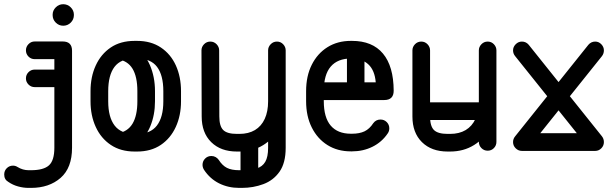

<svg xmlns="http://www.w3.org/2000/svg" viewBox="-62 -715 2916 912"><path d="M103 -434Q85.5 -434 73.4 -446.2Q61.2 -458.5 61.2 -476Q61.2 -492.8 73.4 -505.4Q85.5 -518 103 -518H236Q280.2 -518 280.2 -473.8V-13Q280.2 82.5 225.8 130Q171.2 177.5 85.5 177.5H73.5Q49.2 177.5 24.1 170.6Q-1 163.8 -22.5 149Q-42 137.8 -42 113.8Q-42 96.2 -29.9 84Q-17.8 71.8 -0.2 71.8Q11.2 71.8 21.2 78.2Q46.2 93.5 73.5 93.5H85.5Q145.2 93.5 170.8 70.2Q196.2 47 196.2 -13V-434ZM103 -301.2Q85.5 -301.2 73.4 -313.5Q61.2 -325.8 61.2 -342.5Q61.2 -360 73.4 -372.2Q85.5 -384.5 103 -384.5H238.2Q255.8 -384.5 268 -372.2Q280.2 -360 280.2 -342.5Q280.2 -325.8 268 -313.5Q255.8 -301.2 238.2 -301.2ZM188 -645Q188 -665.2 202.9 -680.1Q217.8 -695 238.2 -695Q259.2 -695 274.1 -680.1Q289 -665.2 289 -645V-643.5Q289 -622.5 274.1 -607.6Q259.2 -592.8 238.2 -592.8Q217.8 -592.8 202.9 -607.6Q188 -622.5 188 -643.5Z M368 -281.8Q368 -350 392.8 -404Q417.5 -458 464 -489.4Q510.5 -520.8 577.5 -520.8H589.2Q655.2 -520.8 702.1 -489.4Q749 -458 773.4 -404Q797.8 -350 797.8 -281.8V-233.8Q797.8 -166.2 773 -112.1Q748.2 -58 701.8 -26.6Q655.2 4.8 589.2 4.8H577.5Q511.2 4.8 464.4 -26.6Q417.5 -58 392.8 -112.1Q368 -166.2 368 -233.8ZM452 -281.8V-233.8Q452 -158.5 482.4 -118.8Q512.8 -79 577.5 -79H589.2Q653 -79 683.4 -118.8Q713.8 -158.5 713.8 -233.8V-281.8Q713.8 -357.8 683.9 -397.4Q654 -437 589.2 -437H577.5Q511.8 -437 481.9 -397.4Q452 -357.8 452 -281.8ZM495.8 -433.8 578.8 -489Q625.5 -461.8 649.9 -406Q674.2 -350.2 674.2 -281.8V-233.8Q674.2 -169.2 652.2 -115.8Q630.2 -62.2 587.5 -32.5L496.5 -81.5Q544.5 -89.2 567.5 -127.6Q590.5 -166 590.5 -233.8V-281.8Q590.5 -350.8 567.4 -388.8Q544.2 -426.8 495.8 -433.8Z M907 91.5Q900 80 900 68Q900 50.8 912.1 38.4Q924.2 26 942 26Q953.2 26 962.4 31.2Q971.5 36.5 977 44.5Q994 71.2 1016 82.4Q1038 93.5 1074 93.5H1086.8Q1129 93.5 1156.8 85.1Q1184.5 76.8 1198 53.6Q1211.5 30.5 1211.5 -13V-475.8Q1211.5 -492.2 1223.8 -504.9Q1236 -517.5 1253.5 -517.5Q1271 -517.5 1283 -504.9Q1295 -492.2 1295 -475.8V-13Q1295 59 1265.9 100.4Q1236.8 141.8 1189 159.6Q1141.2 177.5 1086.8 177.5H1074Q1022 177.5 978.6 155.9Q935.2 134.2 907 91.5ZM1211.5 -233.8Q1211.5 -251.2 1223.8 -263.5Q1236 -275.8 1253.5 -275.8Q1271 -275.8 1283 -263.5Q1295 -251.2 1295 -233.8Q1295 -165.5 1266.9 -111.4Q1238.8 -57.2 1189 -26.2Q1139.2 4.8 1075 4.8H1063.2Q986.5 4.8 941.2 -39.9Q896 -84.5 896 -161.8L895 -475.8Q895 -492.2 907.2 -504.9Q919.5 -517.5 937 -517.5Q954.5 -517.5 966.8 -504.9Q979 -492.2 979 -475.8L979.8 -161.8Q979.8 -116 998.2 -97.5Q1016.8 -79 1063.2 -79H1075Q1118.5 -79 1149 -97.2Q1179.5 -115.5 1195.5 -150.4Q1211.5 -185.2 1211.5 -233.8ZM1164.5 122.5Q1164.5 140 1152.2 152.2Q1140 164.5 1122.5 164.5Q1105 164.5 1092.8 152.2Q1080.5 140 1080.5 122.5V-35Q1080.5 -52.5 1092.8 -64.8Q1105 -77 1122.5 -77Q1140 -77 1152.2 -64.8Q1164.5 -52.5 1164.5 -35Z M1434 -239.8Q1416.5 -239.8 1404.5 -252Q1392.5 -264.2 1392.5 -281.8Q1392.5 -299.2 1404.5 -311.5Q1416.5 -323.8 1434 -323.8H1722.8Q1718 -381 1687.9 -409Q1657.8 -437 1610.2 -437H1604.5Q1542 -437 1509 -398.8Q1476 -360.5 1476 -281.8V-234.5Q1476 -156.8 1509 -118.2Q1542 -79.8 1604.5 -79.8H1610.2Q1645.5 -79.8 1669.5 -91.2Q1693.5 -102.8 1711 -129.8Q1723.8 -147.2 1745.2 -147.2Q1763 -147.2 1775.1 -135Q1787.2 -122.8 1787.2 -105.2Q1787.2 -91.8 1779.5 -81Q1751.8 -40 1707.4 -18Q1663 4 1610.2 4H1604.5Q1541.2 4 1493.5 -25.9Q1445.8 -55.8 1418.9 -109.5Q1392 -163.2 1392 -234.5V-281.8Q1392 -353.8 1418.9 -407.4Q1445.8 -461 1493.5 -490.9Q1541.2 -520.8 1604.5 -520.8H1610.2Q1706.8 -520.8 1757.1 -460.5Q1807.5 -400.2 1808 -284.2Q1808 -239.8 1763 -239.8ZM1669.2 -315.8Q1669.2 -299 1656.9 -286.9Q1644.5 -274.8 1628 -274.8Q1610.5 -274.8 1598.2 -286.9Q1586 -299 1586 -315.8V-460Q1586 -477.2 1598.2 -489.6Q1610.5 -502 1628 -502Q1644.5 -502 1656.9 -489.6Q1669.2 -477.2 1669.2 -460Z M2296 -41.2Q2296 -23.8 2284 -11.5Q2272 0.8 2254.5 0.8Q2237 0.8 2224.8 -11.5Q2212.5 -23.8 2212.5 -41.2V-475.8Q2212.5 -492.2 2224.8 -504.9Q2237 -517.5 2254.5 -517.5Q2272 -517.5 2284 -504.9Q2296 -492.2 2296 -475.8ZM2212.5 -233.8Q2212.5 -251.2 2224.8 -263.5Q2237 -275.8 2254.5 -275.8Q2272 -275.8 2284 -263.5Q2296 -251.2 2296 -233.8Q2296 -165.5 2267.9 -111.4Q2239.8 -57.2 2190 -26.2Q2140.2 4.8 2076 4.8H2064.2Q1987.5 4.8 1942.2 -39.9Q1897 -84.5 1897 -161.8V-475.8Q1897 -492.2 1909.2 -504.9Q1921.5 -517.5 1939 -517.5Q1956.5 -517.5 1968.6 -504.9Q1980.8 -492.2 1980.8 -475.8V-161.8Q1980.8 -116 1999.2 -97.5Q2017.8 -79 2064.2 -79H2076Q2119.5 -79 2150 -97.2Q2180.5 -115.5 2196.5 -150.4Q2212.5 -185.2 2212.5 -233.8ZM1939 -145Q1921.5 -145 1909.2 -157.6Q1897 -170.2 1897 -186.8Q1897 -204.2 1909.2 -216.5Q1921.5 -228.8 1939 -228.8H2250.2Q2267.8 -228.8 2280 -216.5Q2292.2 -204.2 2292.2 -186.8Q2292.2 -170.2 2280 -157.6Q2267.8 -145 2250.2 -145Z M2797 -67.8Q2806.5 -55.8 2806.5 -40.2Q2806.5 -22.8 2794.2 -10.5Q2782 1.8 2765.5 1.8Q2746 1.8 2733 -13.5L2385.2 -448Q2375 -460.2 2375 -475.8Q2375 -492.2 2387.6 -504.9Q2400.2 -517.5 2416.8 -517.5Q2436.5 -517.5 2449.2 -502.5ZM2416.8 1.8Q2400.2 1.8 2387.8 -10.5Q2375.2 -22.8 2375.2 -40.2Q2375.2 -57.8 2387.9 -70Q2400.5 -82.2 2417 -82.2H2765.2Q2782 -82.2 2794.1 -70Q2806.2 -57.8 2806.2 -40.2Q2806.2 -22.8 2794.1 -10.5Q2782 1.8 2765.5 1.8ZM2733 -502.5Q2746 -517.5 2765.5 -517.5Q2782 -517.5 2794.2 -504.9Q2806.5 -492.2 2806.5 -475.8Q2806.5 -460.2 2797 -448L2449.2 -13.5Q2436.5 1.8 2416.8 1.8Q2400.2 1.8 2387.6 -10.5Q2375 -22.8 2375 -40.2Q2375 -55.8 2385.2 -67.8Z"/></svg>

Font: Libertine-Super Thin
Style: Regular
Weight: 100
Designer: Bastien Sozeau
Foundry: NBR — Bastien Sozeau
Version: Version 2.003;gftools[0.9.33]